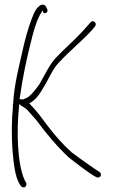

<svg xmlns="http://www.w3.org/2000/svg" viewBox="-20 -692 484 816"><path d="M33 -55C38 4 44 56 61 86L68 98H69C71 102 79 107 87 103V102C91 100 95 90 91 85L84 72C53 0 50 -135 61 -240L62 -250C65 -247 68 -245 71 -242H72L73 -241C84 -235 93 -229 103 -217C112 -206 123 -195 134 -182C176 -125 222 -70 272 -23C301 0 352 39 380 56L390 61C392 63 394 63 399 62C412 60 411 44 403 39L394 33C388 30 375 20 353 5C331 -10 308 -27 284 -45C248 -77 214 -116 185 -154C157 -191 137 -220 104 -253C130 -264 150 -294 164 -319C186 -353 204 -402 235 -431C276 -476 334 -522 375 -569L384 -580V-581C386 -583 387 -585 387 -589C387 -596 380 -602 374 -602C371 -602 367 -600 365 -597C353 -584 341 -570 329 -557C292 -517 254 -485 222 -451C192 -422 171 -374 148 -335C136 -318 118 -294 102 -281C94 -276 86 -272 77 -269H75L73 -270H63L64 -276C78 -375 95 -450 117 -536C126 -572 140 -616 157 -641L161 -648C163 -642 163 -636 171 -636C177 -636 182 -641 182 -647C182 -652 180 -655 179 -656V-657L174 -666C171 -670 167 -672 162 -672C156 -672 154 -671 151 -669C133 -658 125 -639 114 -610C99 -570 85 -520 75 -473C60 -405 41 -336 36 -254V-252C34 -248 34 -245 35 -241V-239C29 -182 29 -111 33 -55ZM403 39Z"/></svg>

Font: Stray Cat
Style: LtCn
Weight: 300
Version: Version 1.0